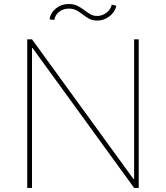

<svg xmlns="http://www.w3.org/2000/svg" viewBox="-20 -920 812 940"><path d="M659.2 -727.5V0H636.7L139.6 -684.6H136.7V0H113.3V-727.5H136.7L633.8 -43H636.7V-727.5ZM456.1 -819.3Q433.1 -819.3 416.7 -828.1Q400.4 -836.9 386 -848.4Q371.6 -859.9 355.5 -868.9Q339.4 -877.9 316.4 -877.9Q289.1 -877.4 269.3 -862.1Q249.5 -846.7 246.1 -822.3L222.7 -825.2Q228 -858.4 254.4 -879.4Q280.8 -900.4 316.4 -900.4Q341.3 -900.4 358.9 -891.6Q376.5 -882.8 391.4 -871.3Q406.2 -859.9 421.4 -850.8Q436.5 -841.8 456.1 -841.8Q480.5 -842.3 501 -857.4Q521.5 -872.6 527.3 -897.5L549.8 -891.6Q542 -859.4 515.1 -839.4Q488.3 -819.3 456.1 -819.3Z"/></svg>

Font: Inter Tight Thin
Style: Regular
Weight: 250
Designer: Rasmus Andersson
Foundry: rsms
Version: Version 3.004